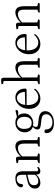

<svg xmlns="http://www.w3.org/2000/svg" viewBox="1280 -2054 1044 3644"><g transform="rotate(-90 1802.0 -232.0)"><path d="M154 12Q106 12 75.5 -15Q45 -42 45 -89Q45 -200 190 -234L307 -261V-332Q307 -386 288 -411Q269 -436 229 -436Q182 -436 155.5 -407.5Q129 -379 129 -328Q119 -318 101 -318Q70 -318 70 -352Q70 -384 92 -409Q114 -434 152.5 -448Q191 -462 240 -462Q310 -462 342 -425.5Q374 -389 374 -307V-65Q374 -30 401 -30Q412 -30 426 -36Q440 -42 450 -50L456 -27Q441 -9 418 1.5Q395 12 374 12Q311 12 311 -65H308Q280 -28 240 -8Q200 12 154 12ZM184 -27Q260 -27 308 -91V-234L203 -209Q109 -188 109 -108Q109 -70 129 -48.5Q149 -27 184 -27Z M527 0Q527 -27 543 -31L589 -45V-403L542 -410Q527 -413 527 -441Q562 -446 579.5 -448.5Q597 -451 608 -451Q631 -451 641.5 -438.5Q652 -426 652 -398V-361H656Q694 -407 746.5 -434.5Q799 -462 848 -462Q964 -462 964 -300V-47L1026 -31Q1026 -18 1023 -11.5Q1020 -5 1011 0H841Q841 -27 857 -31L898 -43V-302Q898 -414 813 -414Q770 -414 727.5 -391Q685 -368 656 -333V-45L713 -31Q713 -18 709.5 -11.5Q706 -5 696 0Z M1277 -123Q1256 -123 1236 -127Q1215 -103 1215 -74Q1215 -56 1223 -47Q1231 -38 1254.5 -33.5Q1278 -29 1327 -25Q1425 -17 1469.5 13Q1514 43 1514 104Q1514 153 1485.5 190.5Q1457 228 1406.5 249Q1356 270 1290 270Q1203 270 1150 231Q1097 192 1097 129Q1097 90 1132 90Q1152 90 1165 101Q1165 241 1302 241Q1370 241 1413 208Q1456 175 1456 123Q1456 90 1442.5 70.5Q1429 51 1395.5 41Q1362 31 1301 26Q1223 20 1194.5 5Q1166 -10 1166 -43Q1166 -66 1180 -90.5Q1194 -115 1217 -132Q1169 -147 1141 -187Q1113 -227 1113 -285Q1113 -338 1136.5 -378Q1160 -418 1202 -440Q1244 -462 1299 -462Q1359 -462 1402 -432L1527 -461Q1532 -456 1534 -449.5Q1536 -443 1536 -439Q1536 -408 1486 -408Q1474 -408 1458.5 -408.5Q1443 -409 1428 -410Q1471 -365 1471 -295Q1471 -245 1446.5 -206Q1422 -167 1378 -145Q1334 -123 1277 -123ZM1294 -153Q1343 -153 1375 -189Q1407 -225 1407 -283Q1407 -355 1376 -393.5Q1345 -432 1286 -432Q1238 -432 1208 -396Q1178 -360 1178 -301Q1178 -224 1206 -188.5Q1234 -153 1294 -153Z M1754 12Q1694 12 1650 -15Q1606 -42 1582 -90.5Q1558 -139 1558 -204Q1558 -277 1588 -335.5Q1618 -394 1667.5 -428Q1717 -462 1776 -462Q1825 -462 1863 -438.5Q1901 -415 1922 -374Q1943 -333 1943 -279Q1943 -261 1936 -255Q1929 -249 1922 -249H1631Q1630 -239 1630 -228Q1630 -138 1670 -82.5Q1710 -27 1782 -27Q1823 -27 1861 -49Q1899 -71 1928 -110L1940 -88Q1908 -42 1858 -15Q1808 12 1754 12ZM1764 -432Q1713 -432 1677.5 -391.5Q1642 -351 1633 -276L1879 -282Q1878 -351 1846.5 -391.5Q1815 -432 1764 -432Z M2025 0Q2025 -27 2041 -31L2087 -45V-686L2040 -693Q2025 -696 2025 -724Q2060 -729 2077.5 -731.5Q2095 -734 2105 -734Q2149 -734 2149 -681V-361H2154Q2191 -407 2243.5 -434.5Q2296 -462 2346 -462Q2462 -462 2462 -300V-47L2524 -31Q2524 -18 2521 -11.5Q2518 -5 2508 0H2338Q2338 -27 2354 -31L2396 -43V-302Q2396 -414 2310 -414Q2266 -414 2223 -390Q2180 -366 2154 -333V-45L2211 -31Q2211 -18 2207 -11.5Q2203 -5 2193 0Z M2791 12Q2731 12 2687 -15Q2643 -42 2619 -90.5Q2595 -139 2595 -204Q2595 -277 2625 -335.5Q2655 -394 2704.5 -428Q2754 -462 2813 -462Q2862 -462 2900 -438.5Q2938 -415 2959 -374Q2980 -333 2980 -279Q2980 -261 2973 -255Q2966 -249 2959 -249H2668Q2667 -239 2667 -228Q2667 -138 2707 -82.5Q2747 -27 2819 -27Q2860 -27 2898 -49Q2936 -71 2965 -110L2977 -88Q2945 -42 2895 -15Q2845 12 2791 12ZM2801 -432Q2750 -432 2714.5 -391.5Q2679 -351 2670 -276L2916 -282Q2915 -351 2883.5 -391.5Q2852 -432 2801 -432Z M3069 0Q3069 -27 3085 -31L3131 -45V-403L3084 -410Q3069 -413 3069 -441Q3104 -446 3121.5 -448.5Q3139 -451 3150 -451Q3173 -451 3183.5 -438.5Q3194 -426 3194 -398V-361H3198Q3236 -407 3288.5 -434.5Q3341 -462 3390 -462Q3506 -462 3506 -300V-47L3568 -31Q3568 -18 3565 -11.5Q3562 -5 3553 0H3383Q3383 -27 3399 -31L3440 -43V-302Q3440 -414 3355 -414Q3312 -414 3269.5 -391Q3227 -368 3198 -333V-45L3255 -31Q3255 -18 3251.5 -11.5Q3248 -5 3238 0Z"/></g></svg>

Font: Petrona Light
Style: Regular
Weight: 300
Designer: Ringo R. Seeber
Foundry: Ringo R. Seeber
Version: Version 2.001; ttfautohint (v1.8.3)